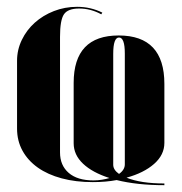

<svg xmlns="http://www.w3.org/2000/svg" viewBox="-20 -525 533 563"><path d="M156 -78Q156 -40 181.5 -18Q207 4 254 4Q267 4 279 2Q291 0 301 -3Q251 -19 223.5 -45Q196 -71 196 -105V-282Q196 -421 328 -421Q462 -421 462 -279V-106Q462 -71 432 -44.5Q402 -18 351 -4Q393 13 462 13V18Q382 18 322 3Q291 9 252 9Q202 9 161 -2Q120 -13 91 -33.5Q62 -54 46 -83Q30 -112 30 -148V-347Q30 -379 44 -408Q58 -437 82 -458.5Q106 -480 138 -492.5Q170 -505 206 -505Q246 -505 280 -488L277 -483Q246 -500 212 -500Q179 -500 167.5 -483Q156 -466 156 -417ZM329 -15Q346 -27 346 -43V-368Q346 -415 329 -415Q312 -415 312 -367V-42Q312 -27 329 -15Z"/></svg>

Font: Moniqa Black Display
Style: Regular
Weight: 900
Designer: Rajesh Rajput
Foundry: Rajesh Rajput
Version: Version 1.000